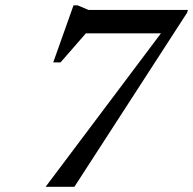

<svg xmlns="http://www.w3.org/2000/svg" viewBox="-20 -714 738 734"><path d="M258 -586.5 327 -608 211.5 -475.5H183.5L261 -693.5H277L318.5 -676H698.5L695 -665L264.5 0H154.5L617 -615.5L612.5 -586.5Z"/></svg>

Font: Newsreader 16pt 16pt Medium
Style: Italic
Weight: 500
Italic angle: -17°
Version: Version 1.003